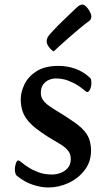

<svg xmlns="http://www.w3.org/2000/svg" viewBox="-20 -815 471 848"><path d="M193.7 13Q161 13 125 1Q88.9 -11 57.3 -36.6Q50.1 -41.1 47.8 -50.2Q45.5 -59.3 45.5 -65.4Q45.5 -78.2 49.8 -92.3Q54.1 -106.4 61.1 -106.4Q65.1 -106.4 76.4 -96.8Q87.8 -87.2 106.5 -75.3Q125.2 -63.4 150.9 -53.8Q176.6 -44.2 210 -44.2Q228.2 -44.2 247.3 -51.2Q266.5 -58.1 279.5 -73.3Q292.6 -88.4 292.6 -112.3Q292.6 -133.1 282.3 -147.3Q272 -161.5 254 -173.2Q236 -184.9 213 -198Q190 -211.2 164.2 -229.5Q116.4 -260.8 94 -294.7Q71.6 -328.5 71.6 -376.3Q71.6 -408 88 -442.4Q104.4 -476.8 141.2 -500.4Q177.9 -524 238.5 -524Q277.9 -524 313.4 -511Q348.9 -498.1 374.2 -474.2Q380.7 -469.8 382.2 -462.8Q383.7 -455.8 383.7 -449.4Q383.7 -433.1 378 -420.8Q372.3 -408.4 365 -408.4Q362.4 -408.4 351.4 -417.6Q340.4 -426.9 322.6 -438.4Q304.8 -450 280.2 -459.2Q255.7 -468.5 225.1 -468.5Q211.7 -468.5 196.3 -462.2Q181 -455.9 170.7 -442Q160.4 -428 160.4 -404.5Q160.4 -385.8 170.9 -371.8Q181.4 -357.9 200 -345Q218.6 -332.2 245 -316.5Q271.4 -300.7 303.5 -278.3Q346.1 -250.1 364.1 -220.9Q382.1 -191.7 382.1 -149.8Q382.1 -100.7 354.3 -64.1Q326.5 -27.5 283.2 -7.2Q239.9 13 193.7 13ZM217.2 -587.9Q205.7 -594.2 196 -607.5Q186.2 -620.8 186.2 -631.7Q186.2 -637.9 187.8 -643.3Q189.5 -648.7 193 -654.5Q196.7 -660.2 208.3 -672.9Q219.9 -685.7 235.5 -701.5Q251.2 -717.3 267.4 -732.7Q283.6 -748.1 296.6 -760.6Q309.6 -773.1 315.5 -778.7Q325.7 -788.6 332.1 -791.8Q338.5 -794.9 343.7 -794.9Q351.2 -794.9 360.6 -785.9Q369.9 -776.8 376.6 -764.1Q383.4 -751.4 383.4 -741.7Q383.4 -737.1 381.6 -732.2Q379.9 -727.4 373.9 -722.6Q356.1 -709.5 331 -688.8Q305.9 -668 281.5 -646.4Q257 -624.7 239.2 -608.6Q221.4 -592.5 217.2 -587.9Z"/></svg>

Font: Briem Hand Thin
Style: Regular
Weight: 100
Designer: Gunnlaugur SE Briem, Eben Sorkin
Foundry: Sorkin Type Co.
Version: Version 1.003